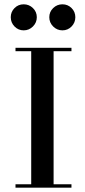

<svg xmlns="http://www.w3.org/2000/svg" viewBox="-20 -872 394 892"><path d="M125 -634H52V-650H312V-634H229V-16H312V0H52V-16H125ZM227 -749Q209 -767 209 -792Q209 -817 227 -834.5Q245 -852 270 -852Q295 -852 312.5 -834.5Q330 -817 330 -792Q330 -767 312.5 -749Q295 -731 270 -731Q245 -731 227 -749ZM47.5 -749Q30 -767 30 -792Q30 -817 47.5 -834.5Q65 -852 90 -852Q115 -852 133 -834.5Q151 -817 151 -792Q151 -767 133 -749Q115 -731 90 -731Q65 -731 47.5 -749Z"/></svg>

Font: Elsie Swash Caps
Style: Regular
Weight: 400
Designer: Alejandro Inler
Foundry: Alejandro Inler
Version: 1.001